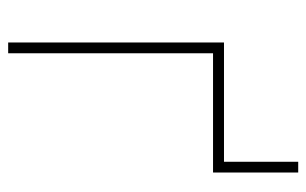

<svg xmlns="http://www.w3.org/2000/svg" viewBox="-160 -590 750 470"><g transform="rotate(90 215.0 -355.0)"><path d="M402.3 -501.5H110.4V0H84V-528.3H376V-710H402.3Z"/></g></svg>

Font: Roboto Thin
Style: Regular
Weight: 250
Designer: Google
Version: Version 2.134; 2016